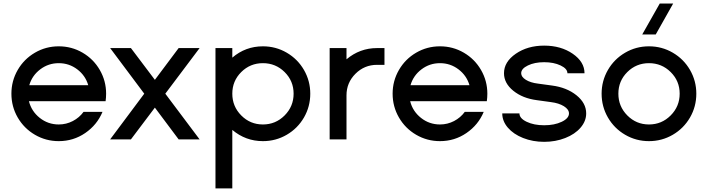

<svg xmlns="http://www.w3.org/2000/svg" viewBox="-20 -776 3940 1069"><path d="M570.8 -254.4Q570.8 -232.9 567.9 -212.4H141.1Q155.3 -156.2 201.4 -119.6Q247.6 -83 307.1 -83Q349.1 -83 385.5 -102.1Q421.9 -121.1 445.3 -153.3H550.8Q520.5 -80.6 454.6 -35.4Q388.7 9.8 307.1 9.8Q235.4 9.8 174.6 -25.6Q113.8 -61 78.6 -121.8Q43.5 -182.6 43.5 -254.4Q43.5 -325.7 78.6 -386.5Q113.8 -447.3 174.6 -482.7Q235.4 -518.1 307.1 -518.1Q378.9 -518.1 439.7 -482.7Q500.5 -447.3 535.6 -386.5Q570.8 -325.7 570.8 -254.4ZM143.1 -301.8H471.2Q455.6 -355.5 410.2 -389.9Q364.7 -424.3 307.1 -424.3Q249.5 -424.3 204.1 -389.9Q158.7 -355.5 143.1 -301.8Z M593.3 0 783.2 -254.4 593.3 -508.3H709L842.3 -331.5L974.6 -508.3H1091.3L900.4 -254.4L1091.3 0H974.6L842.3 -176.8L709 0Z M1179.7 272.9V-508.3H1273.4V-455.1Q1346.7 -518.1 1443.8 -518.1Q1515.6 -518.1 1576.4 -482.7Q1637.2 -447.3 1672.4 -386.5Q1707.5 -325.7 1707.5 -254.4Q1707.5 -182.6 1672.4 -121.8Q1637.2 -61 1576.4 -25.6Q1515.6 9.8 1443.8 9.8Q1347.7 9.8 1273.4 -52.7V272.9ZM1564.7 -133.3Q1614.7 -183.6 1614.7 -254.4Q1614.7 -325.2 1564.7 -374.8Q1514.6 -424.3 1443.8 -424.3Q1373 -424.3 1323.2 -374.8Q1273.4 -325.2 1273.4 -254.4Q1273.4 -183.6 1323.2 -133.3Q1373 -83 1443.8 -83Q1514.6 -83 1564.7 -133.3Z M1815.4 0V-508.3H1909.2V-445.8Q1983.4 -508.3 2079.1 -508.3H2120.6V-415H2079.1Q2008.8 -415 1959 -365.2Q1909.2 -315.4 1909.2 -245.1V0Z M2693.4 -254.4Q2693.4 -232.9 2690.4 -212.4H2263.7Q2277.8 -156.2 2324 -119.6Q2370.1 -83 2429.7 -83Q2471.7 -83 2508.1 -102.1Q2544.4 -121.1 2567.9 -153.3H2673.3Q2643.1 -80.6 2577.1 -35.4Q2511.2 9.8 2429.7 9.8Q2357.9 9.8 2297.1 -25.6Q2236.3 -61 2201.2 -121.8Q2166 -182.6 2166 -254.4Q2166 -325.7 2201.2 -386.5Q2236.3 -447.3 2297.1 -482.7Q2357.9 -518.1 2429.7 -518.1Q2501.5 -518.1 2562.3 -482.7Q2623 -447.3 2658.2 -386.5Q2693.4 -325.7 2693.4 -254.4ZM2265.6 -301.8H2593.8Q2578.1 -355.5 2532.7 -389.9Q2487.3 -424.3 2429.7 -424.3Q2372.1 -424.3 2326.7 -389.9Q2281.2 -355.5 2265.6 -301.8Z M2776.4 -144.5H2872.1Q2872.1 -117.2 2912.4 -97.9Q2952.6 -78.6 3009.8 -78.6Q3066.9 -78.6 3107.4 -97.9Q3147.9 -117.2 3147.9 -144.5Q3147.9 -167 3119.6 -184.6Q3091.3 -202.1 3047.4 -207.5L2969.2 -218.3Q2890.1 -228.5 2838.1 -270.5Q2786.1 -312.5 2786.1 -368.2Q2786.1 -431.6 2851.8 -476.8Q2917.5 -522 3009.8 -522Q3103 -522 3168.7 -476.8Q3234.4 -431.6 3234.4 -368.2H3139.2Q3139.2 -393.6 3101.1 -411.6Q3063 -429.7 3009.8 -429.7Q2956.5 -429.7 2919.2 -411.6Q2881.8 -393.6 2881.8 -368.2Q2881.8 -347.7 2908 -331.5Q2934.1 -315.4 2975.1 -310.5L3053.2 -299.8Q3135.3 -289.1 3189.5 -245.6Q3243.7 -202.1 3243.7 -144.5Q3243.7 -101.6 3212.4 -65.2Q3181.2 -28.8 3127.2 -7.6Q3073.2 13.7 3009.8 13.7Q2946.3 13.7 2892.6 -7.6Q2838.9 -28.8 2807.6 -65.2Q2776.4 -101.6 2776.4 -144.5Z M3555.7 -584 3653.3 -756.3H3728L3630.9 -584ZM3856.9 -254.4Q3856.9 -182.6 3821.8 -121.8Q3786.6 -61 3725.8 -25.6Q3665 9.8 3593.3 9.8Q3521.5 9.8 3460.7 -25.6Q3399.9 -61 3364.7 -121.8Q3329.6 -182.6 3329.6 -254.4Q3329.6 -325.7 3364.7 -386.5Q3399.9 -447.3 3460.7 -482.7Q3521.5 -518.1 3593.3 -518.1Q3665 -518.1 3725.8 -482.7Q3786.6 -447.3 3821.8 -386.5Q3856.9 -325.7 3856.9 -254.4ZM3714.1 -133.3Q3764.2 -183.6 3764.2 -254.4Q3764.2 -325.2 3714.1 -374.8Q3664.1 -424.3 3593.3 -424.3Q3522.5 -424.3 3472.7 -374.8Q3422.9 -325.2 3422.9 -254.4Q3422.9 -183.6 3472.7 -133.3Q3522.5 -83 3593.3 -83Q3664.1 -83 3714.1 -133.3Z"/></svg>

Font: Basically A Sans Serif Medium
Style: Regular
Weight: 500
Designer: Hyung-Suk Kim
Foundry: Mental Design
Version: 1.000